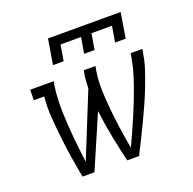

<svg xmlns="http://www.w3.org/2000/svg" viewBox="-130 -872 1009 1003"><g transform="rotate(-20 375.0 -370.0)"><path d="M216 -600 239 -740H643L620 -600H561L576 -688H462L447 -600H389L404 -688H290L275 -600ZM162 0Q151 -56 142 -113Q133 -170 126.5 -227.5Q120 -285 115.5 -343.5Q111 -402 117 -462H59L60 -520H191L186 -494Q181 -458 179.5 -421.5Q178 -385 179 -349.5Q180 -314 182.5 -278.5Q185 -243 188 -207.5Q191 -172 195.5 -137Q200 -102 204 -67L348 -423Q348 -441 349.5 -458.5Q351 -476 353 -494L358 -520H423L418 -494Q412 -456 411.5 -419Q411 -382 413.5 -345Q416 -308 419.5 -271.5Q423 -235 428 -199Q433 -163 438.5 -127Q444 -91 451 -56Q467 -91 483.5 -127Q500 -163 515.5 -199.5Q531 -236 545.5 -272.5Q560 -309 573 -345.5Q586 -382 597 -419.5Q608 -457 614 -494L619 -520H684L679 -494Q672 -451 658 -409Q644 -367 628 -325.5Q612 -284 593.5 -243Q575 -202 556 -161.5Q537 -121 516.5 -80.5Q496 -40 476 0H410Q393 -72 378.5 -145.5Q364 -219 355 -294L228 0Z"/></g></svg>

Font: Iosevka Etoile Light
Style: Italic
Weight: 300
Italic angle: -9°
Designer: Belleve Invis
Foundry: Belleve Invis
Version: Version 22.1.2; ttfautohint (v1.8.4)